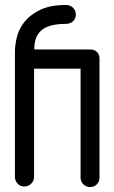

<svg xmlns="http://www.w3.org/2000/svg" viewBox="-20 -752 460 772"><path d="M40 -545Q40 -572 48.5 -605Q57 -638 80 -666Q103 -694 143 -713Q183 -732 245 -732Q262 -732 273.5 -721Q285 -710 285 -693Q285 -677 273.5 -666.5Q262 -656 245 -656Q176 -656 146.5 -630Q117 -604 118 -553H341Q356 -553 363.5 -548Q371 -543 375 -536.5Q379 -530 379.5 -524Q380 -518 380 -517V-38Q380 -22 369.5 -11Q359 0 342 0Q326 0 315 -11Q304 -22 304 -38V-476H117V-42Q117 -25 105.5 -13.5Q94 -2 77 -2Q62 -2 51 -13.5Q40 -25 40 -42Z"/></svg>

Font: VDS Compensated
Style: Light
Weight: 300
Designer: artmaker
Foundry: artmaker
Version: Version 1.000 2012 initial release